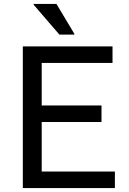

<svg xmlns="http://www.w3.org/2000/svg" viewBox="-20 -956 656 976"><path d="M96 0V-720H192V0ZM152 0V-84H564V0ZM152 -336V-420H496V-336ZM152 -636V-720H552V-636ZM282 -780 151 -932V-936H267L358 -784V-780Z"/></svg>

Font: Kufam
Style: Regular
Weight: 400
Designer: Wael Morcos, Artur Schmal
Foundry: Original Type
Version: Version 1.301; ttfautohint (v1.8.3)